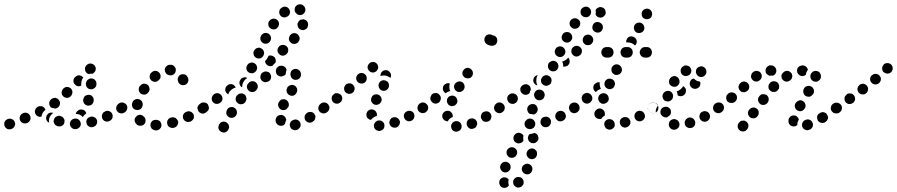

<svg xmlns="http://www.w3.org/2000/svg" viewBox="-45 -588 4251 910"><path d="M18 18Q22 15 24 10Q26 6 27 1Q27 -4 25 -9Q22 -19 12 -23Q3 -28 -7 -24H-8Q-13 -22 -17 -19Q-20 -15 -23 -11Q-25 -6 -25 -1Q-25 4 -24 8Q-22 13 -19 17Q-15 20 -11 23Q-6 25 -1 25Q4 25 8 24L10 23Q15 21 18 18ZM330 17Q338 10 338 0Q338 -5 336 -10Q335 -14 331 -18Q328 -22 323 -24Q319 -26 314 -26H312Q302 -26 294 -19Q287 -12 286 -2Q286 3 288 8Q290 13 293 16Q297 20 301 22Q306 24 311 24H312Q323 24 330 17ZM406 9Q410 7 412 2Q415 -2 415 -7Q416 -12 415 -17Q412 -27 403 -32Q394 -37 384 -35L383 -34Q378 -33 374 -30Q370 -27 367 -23Q365 -18 364 -14Q364 -9 365 -4Q367 6 376 11Q385 17 395 14H397Q402 12 406 9ZM247 9Q257 4 260 -6Q261 -11 261 -16Q261 -21 258 -25Q256 -30 252 -33Q248 -36 244 -37L242 -38Q232 -41 223 -36Q214 -32 211 -22Q209 -17 209 -12Q210 -7 212 -3Q214 2 218 5Q222 8 227 10H228Q238 13 247 9ZM92 -11Q96 -14 98 -19Q100 -23 100 -28Q100 -33 98 -38Q94 -48 85 -52Q75 -56 65 -52L64 -51Q54 -47 50 -38Q46 -28 50 -18Q54 -9 63 -5Q73 -1 83 -5H84Q89 -7 92 -11ZM187 -7 185 -8Q181 -10 178 -14Q175 -18 174 -23Q173 -28 174 -33Q175 -38 177 -42Q182 -50 190 -53Q198 -56 207 -53Q202 -49 198 -44Q192 -37 189 -29Q186 -20 187 -11Q187 -9 188 -6Q187 -7 187 -7Q187 -7 187 -7ZM483 -21Q486 -24 488 -29Q489 -34 489 -39Q489 -44 487 -48Q482 -58 473 -61Q463 -65 453 -60L452 -59Q447 -57 444 -54Q441 -50 439 -45Q437 -41 438 -36Q438 -31 440 -26Q444 -17 454 -13Q464 -10 473 -14L475 -15Q479 -17 483 -21ZM332 -45Q323 -48 314 -48Q315 -51 316 -54Q318 -56 319 -59L320 -60Q324 -64 328 -66Q332 -69 337 -69Q342 -70 347 -68Q352 -67 356 -64Q359 -61 361 -58Q363 -54 364 -51Q363 -50 361 -48Q353 -43 348 -34Q348 -34 348 -33Q341 -41 332 -45ZM128 -41Q125 -44 123 -48Q118 -58 122 -68Q125 -77 134 -82L136 -83Q140 -85 145 -85Q150 -85 155 -84Q160 -82 163 -79Q167 -75 169 -71Q170 -70 170 -69Q170 -68 170 -68Q170 -67 170 -67Q163 -62 158 -54Q153 -46 152 -37Q151 -36 151 -35Q148 -34 144 -34Q140 -34 137 -36Q132 -37 128 -41ZM553 -63Q556 -67 557 -72Q558 -77 557 -82Q556 -86 553 -91Q547 -99 537 -101Q527 -103 518 -97L517 -96Q512 -93 510 -89Q507 -85 506 -80Q505 -75 506 -70Q507 -65 510 -61Q513 -57 517 -54Q521 -52 526 -51Q531 -50 536 -51Q541 -52 545 -55L546 -56Q550 -59 553 -63ZM189 -92Q188 -96 188 -101Q189 -106 192 -111Q194 -115 198 -118L199 -119Q208 -125 218 -124Q228 -122 234 -114Q237 -110 239 -105Q240 -100 239 -95Q239 -91 236 -86Q234 -82 230 -79L228 -78Q226 -76 223 -75Q220 -74 216 -73Q212 -75 207 -76Q203 -76 200 -77Q198 -78 196 -79Q195 -81 193 -83Q190 -87 189 -92ZM349 -110Q350 -105 352 -101Q354 -96 358 -93Q362 -90 367 -88Q377 -86 386 -90Q395 -95 398 -105V-107Q400 -112 399 -117Q399 -122 396 -126Q394 -130 390 -134Q386 -137 382 -138Q377 -139 372 -139Q367 -138 363 -136Q358 -134 355 -130Q352 -126 351 -121L350 -120Q349 -115 349 -110ZM296 -140Q298 -145 298 -150Q299 -155 297 -159Q295 -164 292 -168Q284 -175 274 -176Q264 -176 256 -169L255 -168Q248 -160 247 -150Q247 -140 254 -132Q261 -125 272 -124Q282 -124 289 -131L291 -132Q294 -136 296 -140ZM368 -173Q375 -165 386 -165Q391 -164 395 -166Q400 -168 404 -171Q407 -174 410 -179Q412 -183 412 -188V-190Q413 -200 406 -208Q399 -216 389 -216Q384 -217 379 -215Q375 -213 371 -210Q367 -207 365 -202Q363 -198 362 -193V-191Q362 -181 368 -173ZM344 -212Q347 -216 350 -220Q349 -221 348 -222Q348 -223 347 -223Q343 -227 339 -229Q334 -231 329 -231Q324 -231 320 -229Q315 -227 312 -223L310 -222Q303 -215 303 -204Q303 -194 311 -187Q314 -183 319 -181Q323 -179 328 -179Q331 -179 334 -180Q338 -181 340 -182Q340 -187 340 -193V-194Q341 -203 344 -212ZM394 -238Q396 -239 397 -241Q399 -242 401 -244L402 -245Q409 -252 409 -263Q408 -273 401 -280Q393 -287 383 -287Q373 -287 365 -279L364 -278Q357 -270 358 -260Q358 -250 365 -243Q367 -241 370 -239Q372 -238 375 -237Q382 -239 390 -239Q392 -239 394 -238Z M713 22Q721 15 720 4Q720 -1 718 -5Q716 -10 713 -13Q709 -17 705 -18Q700 -20 695 -20H692Q682 -20 675 -13Q668 -5 668 5Q668 10 670 15Q672 19 675 23Q679 26 684 28Q688 30 693 30H696Q706 30 713 22ZM796 5Q801 -4 799 -14Q797 -18 794 -22Q791 -26 787 -29Q783 -31 778 -32Q773 -33 768 -31H765Q755 -28 750 -19Q745 -10 748 0Q749 5 752 9Q755 13 759 15Q764 18 769 18Q774 19 778 18L781 17Q791 14 796 5ZM621 8Q632 8 639 0Q642 -3 644 -8Q645 -13 645 -18Q645 -23 643 -27Q641 -32 637 -35Q637 -36 636 -36Q629 -43 619 -44Q608 -44 601 -36Q593 -29 593 -19Q593 -8 601 -1Q602 0 603 2Q611 9 621 8ZM873 -27Q876 -37 872 -47Q869 -51 866 -54Q862 -58 857 -59Q853 -61 848 -61Q843 -60 838 -58L836 -57Q827 -53 823 -43Q820 -33 824 -24Q827 -19 830 -16Q834 -13 839 -11Q843 -9 848 -10Q853 -10 858 -12L860 -13Q869 -18 873 -27ZM939 -63Q942 -67 943 -72Q944 -77 942 -82Q941 -86 939 -91Q933 -99 923 -101Q912 -103 904 -97L902 -95Q898 -93 895 -88Q892 -84 891 -79Q890 -74 892 -70Q893 -65 895 -61Q898 -57 902 -54Q907 -51 911 -50Q916 -49 921 -50Q926 -52 930 -54L932 -56Q936 -59 939 -63ZM558 -73Q560 -83 554 -92Q551 -96 547 -98Q543 -101 538 -102Q533 -103 528 -102Q523 -101 519 -98Q510 -92 508 -81Q507 -71 512 -63Q515 -59 520 -56Q524 -53 529 -52Q534 -52 538 -53Q543 -54 547 -56L548 -57Q556 -63 558 -73ZM584 -78Q590 -69 600 -67Q610 -65 619 -70Q628 -75 630 -85L631 -88Q633 -98 628 -107Q622 -116 612 -118Q602 -121 593 -115Q584 -110 582 -100L581 -97Q579 -87 584 -78ZM617 -179 616 -178Q611 -169 613 -159Q615 -149 624 -143Q628 -141 633 -140Q638 -139 643 -140Q648 -141 652 -144Q656 -147 659 -151V-152L660 -153Q666 -162 663 -172Q661 -182 652 -188Q648 -190 643 -191Q638 -192 634 -191Q629 -190 625 -187Q621 -184 618 -180ZM841 -228Q838 -232 833 -234Q829 -236 824 -236Q819 -237 814 -235Q804 -232 800 -223Q795 -213 799 -203Q799 -203 799 -202Q800 -197 804 -193Q807 -189 811 -187Q815 -185 820 -184Q825 -184 830 -185Q840 -188 845 -197Q850 -206 847 -216Q846 -218 846 -219Q844 -224 841 -228ZM664 -227Q664 -217 670 -209Q673 -205 678 -203Q682 -201 687 -200Q692 -200 697 -201Q702 -203 705 -206L707 -208Q711 -211 714 -215Q716 -220 716 -225Q717 -230 715 -234Q714 -239 710 -243Q704 -251 693 -252Q683 -253 675 -246L673 -244Q665 -238 664 -227ZM745 -275Q737 -269 736 -258Q736 -253 737 -249Q739 -244 742 -240Q745 -236 750 -234Q754 -232 759 -231Q760 -231 760 -231Q771 -230 779 -236Q787 -243 788 -253Q790 -263 783 -271Q777 -280 767 -281Q765 -281 763 -281Q753 -282 745 -275Z M1041 15Q1041 10 1039 5Q1038 0 1034 -3Q1031 -7 1026 -9Q1017 -14 1007 -10Q998 -7 993 3Q993 4 993 4Q988 13 991 23Q995 33 1004 37Q1013 42 1023 39Q1033 35 1037 26Q1038 26 1038 24Q1041 19 1041 15ZM1371 22Q1375 19 1377 15Q1380 10 1380 5Q1380 0 1379 -4Q1376 -14 1366 -19Q1357 -24 1347 -20H1346Q1341 -18 1337 -15Q1333 -12 1331 -7Q1329 -3 1328 2Q1328 7 1330 12Q1333 22 1342 26Q1351 31 1361 28L1363 27Q1368 26 1371 22ZM1279 7Q1269 4 1264 -6Q1264 -7 1263 -8Q1259 -18 1263 -27Q1266 -37 1276 -41Q1280 -43 1285 -43Q1290 -44 1295 -42Q1299 -40 1303 -37Q1307 -33 1309 -29Q1309 -28 1309 -28Q1310 -26 1311 -23Q1311 -21 1312 -19Q1311 -18 1311 -18Q1307 -10 1306 -1Q1304 1 1302 3Q1300 4 1298 6Q1289 10 1279 7ZM1445 -18Q1448 -22 1449 -27Q1450 -32 1450 -37Q1449 -42 1446 -46Q1441 -55 1431 -57Q1420 -59 1412 -54L1410 -53Q1406 -50 1403 -46Q1400 -42 1399 -37Q1398 -32 1399 -28Q1399 -23 1402 -18Q1408 -10 1418 -7Q1428 -5 1437 -11L1438 -12Q1442 -14 1445 -18ZM1078 -52Q1079 -57 1077 -62Q1076 -67 1073 -71Q1070 -75 1066 -77Q1057 -83 1047 -80Q1037 -78 1032 -69L1031 -67Q1028 -63 1028 -58Q1027 -53 1028 -48Q1029 -44 1032 -40Q1035 -36 1039 -33Q1048 -28 1058 -30Q1068 -32 1074 -41L1075 -43Q1077 -47 1078 -52ZM1511 -63Q1514 -67 1515 -72Q1516 -77 1515 -82Q1514 -87 1511 -91Q1505 -99 1495 -101Q1484 -103 1476 -97L1474 -96Q1470 -93 1468 -89Q1465 -85 1464 -80Q1463 -75 1464 -70Q1465 -65 1468 -61Q1474 -53 1484 -51Q1495 -49 1503 -55L1505 -56Q1509 -59 1511 -63ZM941 -64Q944 -68 945 -73Q946 -78 944 -83Q943 -88 941 -92Q935 -101 924 -102Q914 -104 906 -98L905 -97Q896 -92 894 -81Q893 -71 899 -63Q904 -54 915 -52Q925 -51 933 -57H934Q938 -60 941 -64ZM1274 -85Q1277 -75 1286 -69Q1290 -67 1295 -66Q1300 -66 1305 -67Q1309 -68 1313 -71Q1317 -75 1320 -79L1321 -80Q1326 -89 1323 -99Q1320 -109 1311 -115Q1307 -117 1302 -118Q1297 -118 1292 -117Q1287 -116 1284 -113Q1280 -109 1277 -105L1276 -103Q1271 -94 1274 -85ZM1122 -114Q1124 -118 1123 -123Q1122 -128 1120 -133Q1118 -137 1114 -140Q1110 -143 1105 -145Q1100 -146 1095 -145Q1090 -145 1086 -142Q1082 -140 1079 -136L1077 -135Q1071 -126 1072 -116Q1073 -106 1082 -99Q1090 -93 1100 -94Q1110 -95 1117 -103L1118 -105Q1121 -109 1122 -114ZM1005 -107Q1008 -111 1009 -116Q1010 -121 1009 -126Q1008 -131 1005 -135Q999 -144 989 -146Q979 -148 970 -142L969 -141Q961 -135 959 -125Q957 -115 962 -107Q968 -98 978 -96Q988 -94 997 -100H998Q1002 -103 1005 -107ZM1313 -161Q1313 -156 1314 -151Q1316 -147 1319 -143Q1322 -139 1327 -137Q1336 -132 1346 -135Q1356 -139 1360 -148L1361 -149Q1363 -154 1364 -159Q1364 -164 1363 -168Q1361 -173 1358 -177Q1354 -181 1350 -183Q1341 -188 1331 -184Q1321 -181 1316 -172V-170Q1313 -166 1313 -161ZM1050 -161Q1057 -168 1066 -171Q1069 -172 1072 -173Q1072 -174 1071 -176Q1070 -177 1069 -178Q1067 -182 1063 -185Q1058 -188 1054 -189Q1049 -190 1044 -189Q1039 -188 1035 -185L1034 -184Q1025 -178 1023 -168Q1021 -158 1027 -149Q1029 -147 1031 -145Q1034 -142 1037 -141Q1038 -143 1039 -146V-147Q1043 -155 1050 -161ZM1177 -177Q1177 -187 1170 -195Q1163 -203 1153 -203Q1143 -204 1135 -197L1134 -195Q1126 -188 1125 -178Q1125 -168 1132 -160Q1139 -152 1149 -152Q1160 -151 1167 -158L1169 -160Q1176 -167 1177 -177ZM1092 -206 1093 -207Q1097 -217 1107 -220Q1117 -224 1126 -219Q1126 -219 1127 -219Q1127 -219 1127 -219Q1123 -216 1120 -213L1118 -212Q1112 -206 1108 -198Q1103 -189 1103 -179Q1103 -176 1103 -174Q1094 -178 1091 -188Q1088 -197 1092 -206ZM1239 -217Q1242 -227 1237 -236Q1235 -241 1231 -244Q1227 -247 1222 -248Q1217 -250 1212 -249Q1207 -249 1203 -246L1201 -245Q1192 -240 1190 -230Q1187 -220 1192 -211Q1194 -207 1198 -204Q1202 -201 1207 -199Q1212 -198 1217 -199Q1222 -199 1226 -202H1227Q1237 -207 1239 -217ZM1335 -221Q1338 -217 1342 -214Q1346 -211 1351 -210Q1355 -209 1360 -210Q1371 -211 1377 -220Q1383 -228 1381 -238Q1381 -240 1381 -241Q1379 -251 1370 -257Q1361 -263 1351 -261Q1341 -259 1335 -250Q1330 -241 1332 -231Q1332 -231 1332 -231Q1333 -226 1335 -221ZM1284 -276H1282Q1277 -275 1273 -272Q1269 -269 1266 -265Q1264 -261 1263 -256Q1262 -251 1263 -246Q1264 -236 1273 -230Q1282 -224 1292 -226L1294 -227Q1298 -228 1302 -230Q1306 -232 1309 -236Q1309 -240 1310 -244Q1311 -251 1313 -257Q1311 -267 1303 -272Q1294 -278 1284 -276ZM1124 -257Q1128 -247 1137 -243Q1147 -239 1156 -242Q1166 -246 1171 -255V-256Q1176 -265 1172 -275Q1169 -285 1159 -289Q1150 -294 1140 -290Q1130 -287 1126 -277L1125 -276Q1121 -267 1124 -257ZM1213 -291Q1211 -295 1211 -299Q1213 -300 1214 -301Q1220 -307 1224 -316L1225 -317Q1226 -320 1227 -323Q1230 -324 1233 -325Q1237 -325 1240 -325Q1245 -324 1249 -322Q1254 -319 1257 -316Q1261 -310 1262 -303Q1263 -297 1260 -290Q1253 -285 1248 -278Q1247 -277 1247 -277Q1239 -273 1231 -275Q1222 -277 1217 -284Q1214 -287 1213 -291ZM1156 -337Q1156 -332 1158 -327Q1159 -322 1163 -319Q1166 -315 1171 -313Q1180 -309 1190 -312Q1199 -316 1204 -325V-326Q1209 -336 1205 -345Q1202 -355 1192 -359Q1188 -362 1183 -362Q1178 -362 1173 -360Q1168 -359 1165 -355Q1161 -352 1159 -347L1158 -346Q1156 -342 1156 -337ZM1321 -349Q1322 -360 1315 -367Q1308 -375 1297 -375Q1287 -376 1279 -369L1278 -368Q1271 -361 1270 -350Q1270 -340 1277 -333Q1284 -325 1294 -324Q1305 -324 1312 -331L1313 -332Q1321 -339 1321 -349ZM1374 -398Q1376 -403 1375 -408Q1375 -413 1372 -417Q1370 -422 1366 -425Q1358 -432 1348 -431Q1338 -430 1331 -422L1330 -421Q1327 -417 1326 -412Q1324 -408 1324 -403Q1325 -398 1327 -393Q1330 -389 1333 -386Q1341 -379 1352 -380Q1362 -381 1369 -389V-390Q1373 -394 1374 -398ZM1190 -398Q1194 -388 1203 -383Q1212 -379 1222 -382Q1232 -386 1237 -395V-396Q1242 -405 1238 -415Q1235 -425 1226 -429Q1216 -434 1207 -431Q1197 -427 1192 -418V-417Q1187 -408 1190 -398ZM1413 -483Q1408 -492 1399 -495Q1397 -496 1395 -496Q1393 -496 1392 -497Q1389 -496 1386 -495Q1383 -495 1380 -495Q1376 -492 1372 -489Q1369 -485 1367 -480L1366 -479Q1363 -469 1368 -459Q1372 -450 1382 -447Q1392 -443 1401 -448Q1410 -452 1414 -462V-463Q1417 -473 1413 -483ZM1227 -469Q1229 -458 1238 -453Q1246 -447 1257 -449Q1267 -451 1272 -460L1273 -461Q1279 -470 1277 -480Q1274 -490 1266 -496Q1257 -501 1247 -499Q1237 -497 1231 -488L1230 -487Q1225 -479 1227 -469ZM1279 -536Q1277 -525 1282 -517Q1288 -508 1298 -506Q1308 -504 1317 -510H1318Q1327 -516 1329 -526Q1331 -536 1325 -545Q1320 -554 1309 -556Q1299 -558 1291 -552L1290 -551Q1281 -546 1279 -536ZM1371 -567Q1361 -565 1355 -556Q1350 -547 1352 -537Q1354 -527 1363 -522Q1363 -521 1363 -521Q1372 -515 1382 -517Q1392 -519 1398 -528Q1404 -536 1402 -546Q1400 -557 1392 -562Q1391 -563 1390 -564Q1381 -569 1371 -567Z M1760 31Q1765 30 1769 26Q1773 23 1775 19Q1777 14 1777 9Q1778 -1 1771 -9Q1764 -17 1754 -17Q1743 -18 1736 -11Q1728 -4 1727 6Q1727 11 1728 16Q1730 21 1733 24Q1737 28 1741 30Q1746 32 1751 33Q1756 33 1760 31ZM1842 11Q1846 7 1848 3Q1850 -2 1851 -7Q1851 -12 1849 -16Q1845 -26 1836 -30Q1827 -35 1817 -31Q1812 -30 1808 -26Q1805 -23 1803 -18Q1801 -14 1800 -9Q1800 -4 1802 1Q1805 11 1815 15Q1824 19 1834 16Q1839 14 1842 11ZM1906 -16Q1910 -18 1913 -22Q1917 -26 1918 -31Q1920 -35 1919 -40Q1919 -45 1917 -50Q1912 -59 1902 -62Q1892 -65 1883 -60Q1874 -56 1870 -46Q1867 -36 1872 -27Q1874 -22 1878 -19Q1882 -16 1887 -14Q1891 -13 1896 -13Q1901 -14 1906 -16ZM1704 -23Q1700 -25 1696 -29Q1693 -33 1692 -38Q1691 -43 1692 -48Q1693 -58 1701 -64Q1709 -71 1720 -69Q1725 -69 1729 -66Q1733 -64 1736 -60Q1739 -56 1741 -51Q1742 -46 1741 -41Q1741 -40 1741 -40Q1741 -39 1741 -38Q1739 -38 1737 -37Q1728 -34 1721 -28Q1716 -24 1713 -20Q1713 -20 1713 -20Q1713 -20 1713 -20Q1708 -20 1704 -23ZM1980 -64Q1983 -68 1984 -73Q1984 -78 1983 -83Q1982 -87 1979 -92Q1973 -100 1963 -102Q1953 -103 1944 -97Q1940 -94 1938 -90Q1935 -86 1934 -81Q1933 -76 1934 -71Q1936 -66 1938 -62Q1945 -54 1955 -52Q1965 -51 1973 -57Q1978 -60 1980 -64ZM1516 -73Q1518 -83 1512 -91Q1506 -100 1496 -102Q1485 -104 1477 -98Q1473 -95 1470 -91Q1467 -86 1466 -81Q1466 -77 1467 -72Q1468 -67 1470 -63Q1473 -59 1477 -56Q1482 -53 1487 -52Q1491 -52 1496 -53Q1501 -54 1505 -56V-57Q1514 -62 1516 -73ZM1715 -107Q1719 -98 1728 -93Q1733 -91 1738 -91Q1743 -91 1748 -93Q1752 -95 1756 -98Q1759 -101 1761 -106H1762Q1766 -116 1762 -125Q1758 -135 1749 -139Q1744 -141 1739 -141Q1734 -141 1730 -140Q1725 -138 1721 -134Q1718 -131 1716 -126Q1712 -117 1715 -107ZM1577 -118Q1578 -129 1572 -137Q1569 -141 1564 -143Q1560 -146 1555 -146Q1550 -147 1545 -146Q1541 -145 1537 -142V-141Q1528 -135 1527 -125Q1526 -115 1532 -106Q1535 -102 1539 -100Q1543 -97 1548 -97Q1553 -96 1558 -97Q1563 -99 1567 -102Q1575 -108 1577 -118ZM1633 -157Q1635 -161 1636 -166Q1636 -171 1635 -176Q1633 -180 1630 -184Q1627 -188 1623 -190Q1618 -193 1613 -193Q1609 -194 1604 -192Q1599 -191 1595 -188Q1591 -185 1589 -180Q1586 -176 1586 -171Q1585 -166 1587 -161Q1588 -156 1591 -152Q1595 -149 1599 -146Q1603 -144 1608 -143Q1613 -143 1618 -144Q1623 -146 1627 -149Q1631 -152 1633 -157ZM1750 -177Q1752 -167 1761 -161Q1770 -156 1780 -158Q1790 -161 1795 -170Q1801 -179 1798 -189Q1796 -199 1787 -204Q1778 -209 1768 -207Q1758 -205 1753 -196Q1747 -187 1750 -177ZM1693 -216Q1694 -226 1687 -234Q1680 -241 1670 -242Q1660 -243 1652 -236Q1644 -229 1643 -218Q1643 -208 1650 -200Q1656 -193 1667 -192Q1677 -191 1685 -198Q1693 -205 1693 -216ZM1769 -251Q1778 -257 1788 -255Q1798 -253 1804 -244Q1810 -236 1808 -226Q1807 -224 1807 -222Q1806 -220 1805 -219Q1802 -221 1799 -223Q1791 -228 1782 -230Q1772 -231 1763 -229Q1761 -228 1758 -228Q1758 -230 1758 -232Q1758 -234 1759 -236Q1761 -246 1769 -251ZM1733 -247Q1729 -245 1724 -244Q1719 -244 1714 -246Q1709 -247 1706 -251Q1698 -258 1697 -268Q1697 -278 1704 -286Q1711 -294 1721 -294Q1732 -295 1739 -288Q1743 -285 1745 -280Q1747 -276 1747 -271Q1748 -268 1747 -265Q1747 -262 1746 -260Q1744 -258 1743 -257Q1742 -255 1741 -253Q1738 -249 1733 -247Z M2127 34Q2132 32 2136 29Q2139 25 2141 21Q2143 16 2143 11Q2143 1 2136 -7Q2128 -14 2118 -14Q2113 -14 2108 -12Q2104 -10 2100 -7Q2097 -3 2095 1Q2093 6 2093 11Q2093 21 2100 29Q2107 36 2118 36Q2123 36 2127 34ZM2214 8Q2219 -1 2215 -11Q2214 -15 2210 -19Q2207 -23 2202 -25Q2198 -27 2193 -27Q2188 -27 2183 -26Q2173 -22 2169 -13Q2165 -3 2168 6Q2170 11 2173 15Q2176 18 2181 21Q2185 23 2190 23Q2195 23 2200 21Q2210 18 2214 8ZM2283 -29Q2286 -40 2281 -48Q2278 -53 2274 -56Q2270 -59 2265 -60Q2260 -61 2255 -60Q2250 -59 2246 -57Q2237 -52 2235 -41Q2232 -31 2238 -23Q2240 -18 2244 -15Q2248 -12 2253 -11Q2258 -10 2263 -11Q2268 -11 2272 -14Q2281 -19 2283 -29ZM2065 -16Q2060 -18 2057 -22Q2054 -26 2052 -30Q2051 -35 2051 -40Q2052 -51 2060 -57Q2068 -64 2079 -63Q2089 -62 2095 -54Q2102 -46 2101 -36Q2101 -35 2101 -35Q2101 -34 2101 -33Q2101 -33 2100 -33Q2091 -30 2084 -23Q2080 -18 2077 -13Q2076 -13 2075 -13Q2075 -13 2074 -13Q2069 -14 2065 -16ZM2347 -73Q2348 -83 2342 -91Q2340 -95 2335 -98Q2331 -101 2326 -102Q2321 -102 2317 -101Q2312 -100 2308 -97H2307Q2299 -91 2297 -81Q2295 -71 2301 -63Q2304 -58 2308 -56Q2313 -53 2318 -52Q2322 -51 2327 -52Q2332 -54 2336 -56V-57Q2345 -63 2347 -73ZM1984 -73Q1986 -83 1980 -91Q1977 -95 1973 -98Q1969 -101 1964 -102Q1959 -103 1954 -102Q1949 -100 1945 -98Q1941 -95 1938 -91Q1935 -86 1934 -81Q1934 -77 1935 -72Q1936 -67 1938 -63Q1944 -54 1955 -52Q1965 -51 1973 -56V-57Q1982 -62 1984 -73ZM2075 -101Q2078 -91 2088 -87Q2092 -85 2097 -85Q2102 -85 2107 -87Q2112 -88 2115 -92Q2119 -95 2121 -100Q2125 -109 2121 -119Q2117 -129 2108 -133Q2098 -137 2089 -133Q2079 -130 2075 -120Q2071 -110 2075 -101ZM2044 -119Q2046 -129 2039 -137Q2033 -146 2023 -147Q2012 -148 2004 -142Q2000 -139 1998 -134Q1995 -130 1995 -125Q1994 -120 1995 -115Q1997 -111 2000 -107Q2006 -99 2016 -97Q2026 -96 2035 -102Q2043 -109 2044 -119ZM2054 -171Q2055 -182 2063 -188Q2067 -191 2072 -193Q2076 -194 2081 -194Q2083 -193 2084 -193Q2086 -193 2087 -192Q2086 -188 2085 -184Q2084 -174 2086 -164Q2087 -160 2089 -157Q2085 -156 2081 -154Q2073 -151 2067 -146Q2065 -148 2063 -149Q2061 -151 2059 -153Q2053 -161 2054 -171ZM2108 -170Q2111 -160 2120 -155Q2129 -150 2139 -153Q2149 -156 2154 -165Q2159 -174 2156 -184Q2154 -194 2145 -199Q2136 -204 2126 -201Q2116 -198 2110 -189Q2105 -180 2108 -170ZM2147 -246Q2146 -241 2147 -236Q2148 -231 2151 -227Q2154 -223 2158 -220Q2162 -218 2167 -217Q2172 -216 2177 -217Q2181 -218 2186 -220Q2190 -223 2192 -227H2193Q2195 -232 2196 -236Q2197 -241 2196 -246Q2195 -251 2192 -255Q2190 -259 2185 -262Q2181 -265 2176 -266Q2172 -267 2167 -266Q2162 -265 2158 -262Q2154 -259 2151 -255Q2148 -251 2147 -246ZM2306 -413Q2312 -406 2312 -396Q2312 -386 2305 -378Q2297 -371 2287 -371Q2279 -371 2272 -374Q2265 -376 2259 -381Q2252 -388 2251 -398Q2250 -408 2256 -416Q2262 -424 2272 -425Q2281 -426 2289 -421Q2299 -420 2306 -413Z M2350 302Q2345 303 2340 302Q2335 301 2331 298Q2327 295 2325 291V290Q2319 281 2322 271Q2324 261 2333 256Q2341 251 2351 253Q2360 255 2366 263Q2365 268 2364 273Q2364 282 2367 291Q2365 294 2363 295Q2361 297 2359 299Q2355 301 2350 302ZM2435 287Q2437 282 2437 277Q2437 272 2436 268Q2434 263 2431 259Q2424 251 2414 251Q2403 250 2395 257Q2392 260 2389 265Q2387 269 2387 274Q2387 279 2388 284Q2390 289 2393 292Q2400 300 2410 301Q2421 301 2428 295L2429 294Q2432 291 2435 287ZM2477 204Q2473 194 2463 190Q2459 188 2454 188Q2449 188 2444 190Q2440 192 2436 195Q2432 199 2430 203Q2426 213 2430 222Q2434 232 2443 236Q2453 240 2462 237Q2472 233 2476 223Q2480 213 2477 204ZM2325 206Q2326 210 2328 215Q2330 219 2334 223Q2337 226 2342 228Q2352 231 2361 227Q2370 222 2374 212Q2376 207 2375 202Q2375 197 2373 193Q2371 188 2367 185Q2363 182 2359 180Q2349 177 2340 181Q2330 186 2327 196Q2325 201 2325 206ZM2500 136Q2500 131 2497 127Q2494 123 2490 120Q2486 117 2481 116Q2471 114 2462 120Q2454 126 2451 136Q2449 146 2455 155Q2461 164 2471 166Q2481 168 2490 162Q2498 156 2500 146Q2501 141 2500 136ZM2357 143Q2361 153 2370 158Q2375 160 2379 160Q2384 160 2389 159Q2394 157 2398 154Q2401 150 2403 146L2404 145Q2408 136 2405 126Q2401 117 2392 112Q2382 108 2373 111Q2363 115 2358 124Q2354 134 2357 143ZM2390 75Q2386 65 2391 56Q2396 46 2405 43Q2415 39 2424 44Q2428 46 2431 48Q2434 51 2436 55Q2434 62 2435 70Q2435 74 2436 78Q2431 87 2422 90Q2412 94 2403 89Q2393 85 2390 75ZM2504 54Q2502 50 2498 47Q2496 45 2493 44Q2491 42 2488 42Q2486 42 2485 43Q2476 47 2467 47Q2466 47 2466 47Q2461 51 2459 56Q2457 62 2457 68Q2458 73 2460 78Q2462 82 2466 85Q2470 88 2474 90Q2479 91 2484 91Q2494 90 2501 82Q2508 74 2507 64Q2506 59 2504 54ZM2477 22Q2481 20 2485 17Q2488 13 2490 9Q2492 4 2492 -1Q2492 -11 2484 -19Q2477 -26 2467 -26H2466Q2456 -26 2449 -18Q2441 -11 2441 -1Q2441 4 2443 9Q2445 14 2449 17Q2452 21 2457 22Q2462 24 2467 24Q2472 24 2477 22ZM2557 10Q2561 7 2563 2Q2566 -2 2566 -7Q2567 -12 2566 -17Q2563 -27 2554 -32Q2545 -37 2535 -34Q2530 -33 2526 -30Q2522 -27 2520 -23Q2517 -18 2517 -13Q2516 -8 2517 -4Q2520 6 2529 12Q2538 17 2548 14Q2553 13 2557 10ZM2636 -30Q2639 -40 2634 -49Q2632 -54 2628 -57Q2624 -60 2620 -62Q2615 -63 2610 -63Q2605 -62 2600 -60Q2596 -58 2593 -54Q2589 -50 2588 -45Q2586 -41 2587 -36Q2587 -31 2589 -26Q2592 -22 2595 -19Q2599 -15 2604 -14Q2609 -12 2614 -13Q2619 -13 2623 -16Q2632 -20 2636 -30ZM2456 -81Q2459 -85 2462 -89Q2466 -92 2471 -94Q2475 -95 2480 -95Q2485 -95 2490 -93Q2499 -88 2502 -78Q2506 -69 2501 -59Q2499 -54 2495 -51Q2492 -48 2487 -46Q2486 -46 2485 -46Q2484 -45 2484 -45Q2475 -48 2466 -48Q2466 -48 2466 -48Q2458 -53 2455 -63Q2452 -72 2456 -81ZM2698 -63Q2700 -67 2701 -72Q2702 -77 2701 -82Q2700 -87 2697 -91Q2692 -99 2681 -101Q2671 -103 2663 -97H2662Q2658 -95 2656 -90Q2653 -86 2652 -81Q2651 -76 2652 -72Q2653 -67 2656 -63Q2662 -54 2672 -52Q2682 -50 2690 -56H2691Q2695 -59 2698 -63ZM2347 -73Q2349 -83 2343 -91Q2340 -96 2336 -98Q2332 -101 2327 -102Q2322 -103 2317 -102Q2312 -101 2308 -98V-97Q2304 -95 2301 -90Q2298 -86 2297 -81Q2297 -76 2298 -72Q2299 -67 2302 -63Q2307 -54 2318 -52Q2328 -51 2336 -57H2337Q2345 -63 2347 -73ZM2405 -107Q2408 -111 2409 -116Q2410 -121 2409 -126Q2408 -131 2405 -135Q2399 -143 2389 -145Q2378 -147 2370 -141Q2361 -135 2359 -125Q2358 -114 2364 -106Q2369 -98 2380 -96Q2390 -94 2398 -100H2399Q2403 -103 2405 -107ZM2488 -130Q2491 -120 2501 -115Q2510 -111 2520 -114Q2530 -118 2534 -127V-128Q2539 -137 2535 -147Q2532 -156 2522 -161Q2513 -165 2503 -162Q2493 -158 2489 -149Q2484 -139 2488 -130ZM2471 -163Q2471 -167 2470 -171Q2469 -175 2467 -178Q2464 -182 2460 -185Q2455 -188 2451 -189Q2446 -189 2441 -188Q2436 -187 2432 -184Q2423 -178 2421 -168Q2420 -158 2426 -149Q2428 -145 2433 -143Q2437 -140 2442 -139Q2447 -138 2451 -139Q2456 -140 2460 -143H2461Q2462 -144 2463 -145Q2464 -146 2465 -147Q2466 -153 2469 -159Q2470 -161 2471 -163ZM2519 -208Q2519 -203 2520 -198Q2522 -193 2525 -190Q2529 -186 2533 -184Q2543 -179 2552 -183Q2562 -186 2567 -195V-196Q2571 -205 2568 -215Q2564 -225 2555 -229Q2546 -234 2536 -230Q2526 -227 2522 -217Q2519 -213 2519 -208ZM2499 -190Q2496 -200 2497 -210Q2497 -219 2501 -227Q2503 -230 2504 -232Q2501 -232 2499 -231Q2496 -230 2494 -228H2493Q2485 -222 2483 -212Q2481 -201 2487 -193Q2490 -190 2492 -188Q2495 -185 2499 -184Q2500 -184 2502 -185Q2500 -188 2499 -190ZM2552 -276Q2552 -271 2553 -266Q2555 -262 2558 -258Q2561 -254 2566 -252Q2575 -248 2585 -251Q2595 -254 2599 -264Q2604 -273 2600 -283Q2597 -293 2588 -297Q2578 -302 2569 -298Q2559 -295 2554 -286V-285Q2552 -281 2552 -276ZM2635 -273Q2641 -274 2645 -277Q2654 -284 2655 -294Q2656 -304 2650 -313Q2649 -313 2649 -314Q2648 -314 2648 -315Q2645 -311 2642 -308Q2634 -301 2625 -298Q2622 -297 2619 -296Q2621 -294 2622 -291Q2625 -282 2624 -273Q2630 -271 2635 -273ZM2586 -334Q2589 -325 2599 -320Q2608 -316 2618 -319Q2627 -323 2632 -332Q2637 -342 2633 -351Q2630 -361 2620 -366Q2611 -370 2601 -367Q2591 -363 2587 -354Q2582 -344 2586 -334ZM2713 -344Q2714 -355 2707 -362Q2700 -370 2689 -371Q2679 -371 2671 -364Q2663 -357 2663 -347Q2662 -336 2669 -329Q2676 -321 2686 -320Q2697 -320 2704 -327H2705Q2712 -334 2713 -344ZM2767 -400Q2766 -410 2759 -417Q2751 -424 2741 -424Q2730 -423 2723 -416V-415Q2716 -408 2717 -397Q2717 -387 2725 -380Q2732 -373 2743 -374Q2753 -374 2760 -382Q2767 -390 2767 -400ZM2618 -403Q2622 -393 2631 -389Q2640 -384 2650 -387Q2660 -391 2664 -400H2665Q2669 -409 2666 -419Q2663 -429 2653 -434Q2644 -438 2634 -435Q2624 -432 2620 -422Q2615 -413 2618 -403ZM2812 -465Q2809 -475 2800 -480Q2799 -481 2798 -481Q2798 -482 2797 -482Q2794 -482 2792 -483Q2790 -483 2788 -484Q2781 -484 2775 -481Q2769 -477 2766 -472V-471Q2761 -462 2763 -452Q2766 -442 2775 -437Q2784 -432 2794 -434Q2804 -437 2809 -446Q2814 -455 2812 -465ZM2655 -472Q2657 -462 2666 -456Q2674 -450 2684 -452Q2695 -454 2700 -462L2701 -463Q2706 -471 2705 -481Q2703 -492 2694 -497Q2686 -503 2675 -501Q2665 -499 2659 -491Q2653 -482 2655 -472ZM2796 -554Q2800 -555 2805 -554Q2810 -553 2814 -551Q2819 -548 2821 -544H2822Q2824 -540 2825 -535Q2826 -530 2826 -525Q2825 -520 2822 -516Q2819 -512 2815 -509Q2807 -503 2796 -505Q2786 -507 2780 -515V-516Q2780 -517 2779 -518Q2778 -519 2778 -520Q2778 -520 2778 -521Q2780 -531 2778 -540Q2778 -540 2778 -541Q2780 -544 2782 -546Q2784 -549 2787 -550Q2791 -553 2796 -554ZM2707 -537Q2705 -526 2710 -518Q2713 -513 2717 -511Q2721 -508 2726 -507Q2731 -506 2736 -506Q2741 -507 2745 -510Q2754 -516 2756 -526Q2758 -536 2753 -545Q2750 -549 2746 -552Q2742 -555 2737 -556Q2732 -557 2727 -556Q2723 -555 2718 -552Q2709 -547 2707 -537Z M2858 22Q2867 16 2869 6Q2869 1 2868 -4Q2867 -9 2864 -13Q2861 -17 2857 -20Q2853 -22 2848 -23Q2838 -25 2829 -19Q2821 -13 2819 -3Q2818 2 2820 7Q2821 12 2824 16Q2826 20 2831 23Q2835 25 2840 26Q2850 28 2858 22ZM2940 3Q2945 -6 2942 -16Q2940 -21 2937 -25Q2934 -28 2929 -31Q2925 -33 2920 -33Q2915 -34 2910 -32Q2900 -29 2895 -20Q2891 -11 2894 -1Q2895 4 2899 8Q2902 12 2906 14Q2911 16 2916 17Q2921 17 2925 15Q2935 12 2940 3ZM2998 -16Q3003 -18 3006 -22Q3009 -26 3011 -30Q3012 -35 3012 -40Q3011 -45 3009 -49Q3004 -59 2994 -62Q2984 -65 2975 -60Q2971 -58 2968 -54Q2964 -50 2963 -45Q2961 -41 2962 -36Q2962 -31 2965 -26Q2969 -17 2979 -14Q2989 -11 2998 -16ZM2779 -31Q2772 -38 2772 -49Q2772 -54 2774 -58Q2776 -63 2780 -66Q2783 -70 2788 -72Q2792 -74 2797 -74Q2802 -74 2807 -72Q2811 -70 2815 -66Q2818 -63 2820 -58Q2822 -53 2822 -49V-48Q2822 -46 2822 -44Q2821 -42 2821 -40Q2818 -39 2816 -37Q2809 -32 2804 -24Q2802 -24 2801 -24Q2799 -24 2797 -24Q2787 -24 2779 -31ZM3075 -73Q3077 -83 3071 -91Q3068 -95 3064 -98Q3060 -101 3055 -102Q3050 -102 3045 -101Q3041 -100 3037 -97H3036Q3028 -91 3026 -81Q3024 -71 3030 -63Q3033 -58 3037 -56Q3042 -53 3046 -52Q3051 -51 3056 -52Q3061 -54 3065 -56Q3074 -62 3075 -73ZM2702 -73Q2703 -83 2698 -91Q2692 -100 2681 -102Q2671 -103 2663 -98Q2654 -92 2652 -81Q2651 -71 2656 -63Q2659 -59 2664 -56Q2668 -53 2673 -52Q2678 -52 2682 -53Q2687 -54 2691 -56V-57Q2700 -62 2702 -73ZM2792 -129Q2792 -129 2791 -129Q2790 -124 2790 -119Q2791 -114 2793 -110Q2795 -105 2799 -102Q2803 -99 2807 -97Q2817 -94 2826 -99Q2835 -103 2839 -112Q2842 -122 2838 -131Q2834 -141 2824 -145Q2814 -148 2805 -144Q2795 -140 2792 -130Q2792 -130 2792 -129ZM2758 -109Q2761 -113 2762 -117Q2763 -122 2762 -127Q2761 -132 2758 -136Q2752 -145 2742 -147Q2732 -149 2723 -143Q2723 -143 2722 -142Q2722 -142 2721 -142Q2713 -135 2712 -125Q2711 -114 2718 -106Q2724 -98 2735 -97Q2745 -96 2753 -103Q2756 -106 2758 -109ZM2767 -173Q2767 -183 2774 -190Q2779 -195 2785 -197Q2791 -199 2798 -198Q2797 -195 2797 -193Q2797 -183 2800 -174Q2801 -170 2803 -167Q2799 -166 2796 -164Q2787 -160 2780 -153Q2779 -152 2779 -152Q2778 -153 2777 -153Q2776 -154 2775 -155Q2767 -162 2767 -173ZM2822 -201Q2818 -191 2821 -182Q2825 -172 2834 -168Q2843 -163 2853 -167Q2863 -170 2867 -180Q2872 -189 2868 -199Q2865 -209 2855 -213Q2846 -217 2836 -214Q2826 -210 2822 -201ZM2853 -260Q2852 -255 2854 -250Q2855 -245 2859 -241Q2862 -238 2866 -235Q2875 -231 2885 -234Q2895 -237 2900 -246Q2902 -251 2903 -256Q2903 -261 2901 -266Q2900 -270 2897 -274Q2893 -278 2889 -280Q2880 -285 2870 -282Q2860 -278 2855 -269Q2853 -265 2853 -260ZM2856 -322Q2863 -330 2863 -340Q2863 -350 2856 -358Q2848 -365 2838 -365H2830Q2820 -365 2812 -358Q2805 -350 2805 -340Q2805 -330 2812 -322Q2820 -315 2830 -315H2838Q2848 -315 2856 -322ZM2947 -322Q2954 -330 2954 -340Q2954 -350 2947 -358Q2940 -365 2929 -365H2921Q2911 -365 2903 -358Q2896 -350 2896 -340Q2896 -330 2903 -322Q2911 -315 2921 -315H2929Q2940 -315 2947 -322ZM3038 -322Q3045 -330 3045 -340Q3045 -350 3038 -358Q3031 -365 3020 -365H3012Q3002 -365 2995 -358Q2987 -350 2987 -340Q2987 -330 2995 -322Q3002 -315 3012 -315H3020Q3031 -315 3038 -322ZM2926 -402V-403Q2931 -412 2941 -415Q2951 -417 2960 -412Q2969 -407 2972 -398Q2975 -388 2970 -379V-378Q2969 -377 2967 -375Q2966 -373 2964 -372Q2964 -373 2963 -374Q2956 -381 2947 -384Q2938 -387 2929 -387H2923Q2923 -391 2923 -395Q2924 -399 2926 -402ZM2960 -450Q2962 -441 2970 -435Q2979 -430 2989 -432Q2999 -434 3005 -442Q3005 -443 3006 -443Q3006 -444 3006 -444Q3011 -453 3008 -463Q3005 -473 2996 -478Q2987 -483 2977 -480Q2967 -477 2962 -468Q2958 -460 2960 -450ZM2996 -525Q2996 -520 2997 -515Q2998 -510 3001 -506Q3004 -502 3009 -500Q3018 -495 3028 -498Q3038 -500 3043 -509V-510Q3045 -514 3046 -519Q3046 -524 3045 -529Q3044 -533 3041 -537Q3038 -541 3033 -544Q3024 -549 3014 -546Q3004 -543 2999 -534Q2997 -530 2996 -525Z M3163 23Q3172 18 3175 8Q3176 3 3175 -2Q3175 -6 3172 -11Q3170 -15 3166 -18Q3162 -21 3157 -22L3156 -23Q3146 -25 3137 -20Q3128 -15 3126 -5Q3123 5 3128 14Q3133 23 3143 26H3144Q3154 29 3163 23ZM3242 13Q3245 10 3248 6Q3250 1 3250 -4Q3251 -9 3249 -13Q3246 -23 3237 -28Q3228 -33 3218 -30H3217Q3213 -28 3209 -25Q3205 -22 3203 -17Q3200 -13 3200 -8Q3200 -3 3201 2Q3204 12 3213 16Q3222 21 3232 18H3233Q3238 17 3242 13ZM3315 -21Q3318 -25 3319 -29Q3321 -34 3320 -39Q3320 -44 3317 -48Q3315 -53 3311 -56Q3307 -59 3302 -60Q3298 -62 3293 -61Q3288 -61 3283 -58Q3278 -56 3275 -52Q3272 -48 3271 -43Q3269 -38 3270 -33Q3270 -28 3273 -24Q3278 -15 3288 -12Q3298 -9 3307 -14Q3312 -17 3315 -21ZM3094 -38Q3086 -45 3085 -55V-56Q3085 -66 3091 -74Q3098 -81 3109 -82Q3119 -83 3127 -76Q3135 -69 3135 -59V-58Q3136 -54 3134 -50Q3133 -45 3130 -42Q3128 -41 3126 -39Q3121 -36 3117 -32Q3115 -32 3114 -32Q3113 -32 3112 -32Q3102 -31 3094 -38ZM3381 -64Q3384 -68 3385 -73Q3385 -78 3384 -82Q3383 -87 3380 -91Q3374 -100 3364 -102Q3354 -103 3346 -97H3345Q3341 -94 3338 -90Q3336 -86 3335 -81Q3334 -76 3335 -71Q3336 -66 3339 -62Q3345 -54 3355 -52Q3365 -50 3374 -56V-57Q3378 -59 3381 -64ZM3026 -81Q3028 -92 3037 -98Q3046 -104 3056 -102Q3066 -100 3072 -92Q3073 -91 3073 -90Q3074 -89 3074 -88Q3068 -81 3065 -72Q3062 -64 3063 -55Q3054 -50 3045 -53Q3036 -55 3030 -63Q3025 -71 3026 -81ZM3095 -129Q3096 -124 3098 -120Q3100 -115 3104 -112Q3108 -109 3113 -108Q3118 -107 3123 -107Q3128 -108 3132 -110Q3136 -113 3139 -116Q3143 -120 3144 -125V-126Q3147 -136 3142 -145Q3137 -154 3127 -157Q3117 -159 3108 -154Q3099 -149 3096 -139Q3094 -134 3095 -129ZM3190 -175 3191 -176Q3192 -178 3193 -180Q3196 -178 3199 -175Q3202 -172 3204 -169Q3208 -160 3205 -150Q3202 -140 3193 -135Q3187 -132 3180 -132Q3173 -132 3167 -136Q3167 -137 3167 -137Q3166 -147 3162 -155Q3171 -157 3178 -163Q3185 -168 3190 -175ZM3273 -183Q3276 -192 3273 -201Q3266 -202 3260 -204Q3252 -208 3245 -214Q3244 -215 3243 -216Q3242 -216 3241 -215Q3239 -215 3238 -214H3237Q3228 -209 3225 -199Q3222 -189 3227 -180Q3232 -171 3242 -168Q3252 -165 3261 -170Q3270 -174 3273 -183ZM3126 -196Q3128 -186 3137 -181Q3146 -175 3156 -177Q3166 -179 3172 -188Q3178 -197 3175 -207Q3173 -217 3165 -223Q3156 -229 3146 -227Q3136 -224 3130 -216V-215Q3124 -207 3126 -196ZM3268 -271Q3272 -273 3277 -274Q3282 -274 3287 -272Q3292 -270 3295 -267Q3296 -266 3296 -266Q3303 -259 3303 -248Q3304 -238 3296 -231Q3289 -223 3279 -223Q3268 -223 3261 -230Q3261 -230 3261 -230Q3258 -233 3256 -237Q3254 -241 3253 -245Q3254 -250 3254 -255Q3254 -255 3254 -255Q3255 -258 3256 -261Q3258 -264 3260 -266Q3263 -269 3268 -271ZM3188 -270Q3184 -266 3182 -261Q3181 -257 3181 -252Q3181 -247 3183 -242Q3187 -233 3197 -229Q3207 -226 3216 -230H3217Q3226 -234 3230 -244Q3234 -254 3229 -263Q3227 -268 3224 -271Q3220 -275 3215 -276Q3211 -278 3206 -278Q3201 -278 3196 -276V-275Q3191 -273 3188 -270Z M3501 15Q3503 11 3502 6Q3502 1 3499 -4Q3497 -8 3493 -11Q3489 -14 3484 -16Q3480 -17 3475 -16Q3470 -16 3465 -14Q3461 -11 3458 -7L3457 -6Q3453 -2 3452 3Q3451 8 3451 13Q3452 18 3454 22Q3456 26 3460 29Q3468 36 3479 35Q3489 34 3495 26L3497 24Q3500 20 3501 15ZM3799 23Q3803 19 3805 15Q3808 11 3808 6Q3809 1 3807 -4Q3804 -14 3795 -19Q3786 -24 3776 -21L3774 -20Q3769 -19 3766 -16Q3762 -13 3759 -8Q3757 -4 3756 1Q3756 6 3757 11Q3760 21 3769 26Q3778 31 3788 28L3790 27Q3795 26 3799 23ZM3701 6Q3693 -1 3692 -11Q3692 -13 3692 -14Q3691 -25 3698 -32Q3705 -40 3715 -41Q3720 -41 3725 -40Q3730 -38 3733 -35Q3736 -32 3738 -29Q3740 -25 3741 -22Q3740 -20 3740 -19Q3735 -10 3734 -1Q3734 2 3734 5Q3731 7 3727 9Q3724 11 3720 11Q3709 12 3701 6ZM3875 -17Q3877 -21 3879 -26Q3880 -30 3879 -35Q3878 -40 3875 -44Q3873 -49 3869 -52Q3865 -54 3860 -56Q3855 -57 3850 -56Q3845 -55 3841 -52L3839 -51Q3835 -49 3832 -45Q3829 -41 3828 -36Q3827 -31 3828 -26Q3829 -21 3831 -17Q3837 -8 3847 -6Q3857 -3 3866 -9L3867 -10Q3872 -13 3875 -17ZM3551 -57Q3550 -67 3542 -73Q3538 -76 3533 -78Q3528 -79 3523 -78Q3518 -78 3514 -75Q3510 -73 3507 -69L3505 -67Q3499 -59 3500 -49Q3502 -39 3510 -32Q3514 -29 3518 -28Q3523 -27 3528 -27Q3533 -28 3537 -30Q3542 -33 3545 -37L3546 -38Q3552 -46 3551 -57ZM3944 -72Q3946 -83 3940 -91Q3937 -95 3932 -98Q3928 -100 3923 -101Q3918 -102 3914 -101Q3909 -100 3905 -97L3903 -96Q3895 -90 3893 -79Q3891 -69 3897 -61Q3900 -57 3904 -54Q3909 -51 3913 -51Q3918 -50 3923 -51Q3928 -52 3932 -55L3934 -56Q3942 -62 3944 -72ZM3382 -64Q3385 -68 3386 -73Q3387 -78 3386 -83Q3385 -88 3382 -92Q3376 -101 3366 -102Q3355 -104 3347 -98H3346Q3337 -92 3335 -81Q3334 -71 3339 -63Q3345 -54 3356 -52Q3366 -51 3374 -56L3375 -57Q3380 -60 3382 -64ZM3723 -79Q3726 -69 3735 -64Q3739 -62 3744 -61Q3749 -60 3754 -62Q3759 -63 3762 -66Q3766 -69 3769 -74L3770 -75Q3775 -84 3772 -94Q3769 -104 3760 -109Q3756 -112 3751 -113Q3746 -113 3742 -112Q3737 -110 3733 -107Q3729 -104 3726 -100L3725 -98Q3720 -89 3723 -79ZM3594 -102V-103Q3600 -111 3598 -122Q3596 -132 3588 -138Q3584 -140 3579 -141Q3574 -142 3569 -142Q3564 -141 3560 -138Q3556 -135 3553 -131L3552 -130V-129Q3549 -125 3548 -120Q3547 -116 3548 -111Q3549 -106 3552 -102Q3554 -98 3558 -95Q3567 -89 3577 -91Q3587 -93 3593 -101ZM3448 -123Q3449 -134 3442 -142Q3435 -149 3425 -150Q3415 -151 3407 -145L3406 -144Q3402 -140 3399 -136Q3397 -132 3397 -127Q3396 -122 3398 -117Q3399 -112 3402 -108Q3409 -101 3419 -100Q3430 -99 3438 -105L3439 -106Q3447 -113 3448 -123ZM3763 -148Q3765 -138 3774 -133Q3779 -130 3784 -130Q3789 -129 3793 -130Q3798 -131 3802 -135Q3806 -138 3809 -142L3810 -144Q3815 -153 3812 -163Q3809 -173 3800 -178Q3791 -183 3781 -180Q3771 -178 3766 -169L3765 -167Q3760 -158 3763 -148ZM3504 -166Q3506 -170 3506 -175Q3507 -180 3505 -185Q3503 -190 3500 -193Q3497 -197 3492 -199Q3488 -201 3483 -202Q3478 -202 3473 -200Q3468 -199 3465 -195L3464 -194Q3460 -191 3458 -187Q3456 -182 3455 -177Q3455 -172 3457 -167Q3458 -163 3462 -159Q3465 -155 3469 -153Q3474 -151 3479 -151Q3484 -150 3488 -152Q3493 -154 3497 -157L3498 -158Q3502 -161 3504 -166ZM3647 -169Q3648 -174 3648 -179Q3648 -184 3646 -188Q3644 -193 3641 -196Q3633 -203 3623 -203Q3613 -203 3605 -196L3604 -194Q3597 -187 3597 -177Q3597 -166 3605 -159Q3612 -152 3622 -152Q3633 -152 3640 -159L3641 -161Q3645 -164 3647 -169ZM3804 -245Q3811 -252 3821 -252Q3826 -252 3831 -250Q3835 -249 3839 -245Q3842 -241 3844 -237Q3846 -232 3846 -227Q3846 -225 3846 -222Q3844 -212 3836 -206Q3828 -199 3818 -201Q3808 -202 3801 -210Q3795 -218 3796 -228Q3796 -238 3804 -245ZM3705 -212Q3708 -216 3709 -221Q3711 -226 3710 -231Q3709 -235 3707 -240Q3704 -244 3700 -247Q3697 -250 3692 -251Q3687 -253 3682 -252Q3677 -251 3673 -249L3671 -248Q3667 -245 3664 -241Q3661 -237 3659 -233Q3658 -228 3659 -223Q3659 -218 3662 -214Q3667 -205 3677 -202Q3687 -199 3696 -205L3698 -206Q3702 -208 3705 -212ZM3562 -215Q3565 -219 3565 -224Q3566 -229 3565 -234Q3563 -239 3560 -243Q3557 -247 3553 -249Q3548 -251 3544 -252Q3539 -253 3534 -251Q3529 -250 3525 -247L3524 -246Q3520 -243 3518 -239Q3515 -234 3515 -229Q3514 -224 3515 -220Q3517 -215 3520 -211Q3523 -207 3527 -205Q3531 -202 3536 -202Q3541 -201 3546 -202Q3551 -204 3555 -207L3556 -208Q3560 -211 3562 -215ZM3784 -257Q3782 -267 3774 -273Q3766 -279 3756 -278L3754 -277Q3744 -276 3737 -268Q3731 -259 3733 -249Q3734 -239 3743 -233Q3751 -226 3761 -228H3763Q3766 -229 3769 -230Q3771 -231 3774 -233Q3775 -239 3777 -245Q3780 -252 3784 -257ZM3584 -246Q3582 -256 3586 -265Q3589 -270 3593 -273Q3597 -276 3601 -278Q3606 -279 3611 -278Q3616 -278 3620 -276Q3622 -275 3623 -274Q3632 -268 3634 -258Q3636 -248 3631 -240Q3629 -236 3625 -233Q3622 -231 3618 -229Q3615 -230 3613 -230Q3607 -230 3601 -229Q3600 -230 3599 -230Q3598 -231 3596 -232Q3587 -237 3584 -246Z M3942 -63Q3944 -67 3945 -72Q3946 -77 3945 -82Q3944 -87 3941 -91Q3938 -95 3934 -97Q3930 -100 3925 -101Q3920 -102 3915 -100Q3910 -99 3906 -96Q3901 -93 3899 -89Q3896 -85 3895 -80Q3895 -75 3896 -70Q3897 -65 3900 -61Q3903 -57 3907 -54Q3911 -52 3916 -51Q3921 -50 3926 -51Q3930 -52 3934 -55L3935 -56Q3939 -59 3942 -63ZM4004 -107Q4007 -112 4008 -116Q4008 -121 4007 -126Q4006 -131 4003 -135Q3997 -144 3987 -145Q3977 -147 3968 -141V-140Q3964 -137 3961 -133Q3958 -129 3958 -124Q3957 -119 3958 -114Q3959 -109 3962 -105Q3968 -97 3978 -95Q3989 -94 3997 -100H3998Q4002 -103 4004 -107ZM4069 -162Q4071 -173 4064 -181Q4058 -189 4048 -191Q4038 -192 4029 -186V-185Q4025 -182 4022 -178Q4020 -174 4019 -169Q4018 -164 4020 -159Q4021 -154 4024 -150Q4030 -142 4040 -141Q4051 -139 4059 -145L4060 -146Q4068 -152 4069 -162ZM4130 -211Q4131 -221 4124 -229Q4117 -237 4107 -238Q4097 -239 4089 -232H4088Q4080 -225 4079 -215Q4078 -205 4085 -197Q4091 -189 4102 -188Q4112 -187 4120 -193L4121 -194Q4129 -201 4130 -211ZM4186 -264Q4186 -275 4179 -282Q4171 -289 4161 -289Q4150 -289 4143 -282V-281Q4136 -274 4136 -264Q4136 -253 4143 -246Q4147 -243 4152 -241Q4156 -239 4161 -239Q4166 -239 4171 -241Q4175 -243 4179 -246Q4186 -254 4186 -264Z"/></svg>

Font: FRB American Cursive Dotted Black
Style: Bold Italic
Weight: 900
Italic angle: -25°
Version: Version 2.0;Modular Font Editor K font №1